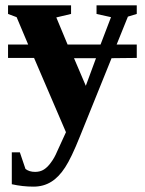

<svg xmlns="http://www.w3.org/2000/svg" viewBox="-20 -479 540 716"><path d="M490 -263 396 -262 278 30Q246 110 223 145Q199 182 171 199Q142 217 105 217Q64 217 24 208V89H54L75 151Q89 162 111 162Q130 162 144 153Q158 144 170 127Q183 110 193 86L226 14L107 -263H10V-313H85L42 -415L10 -427V-459H245V-427L190 -414L232 -313H355L394 -415L340 -427V-459H490V-427L457 -417L415 -313H490ZM300 -159 338 -262H256Z"/></svg>

Font: Libra Serif Modern
Style: Bold
Weight: 700
Designer: Stefan Peev, Context Ltd
Foundry: Ascender Corporation
Version: Version 1.000